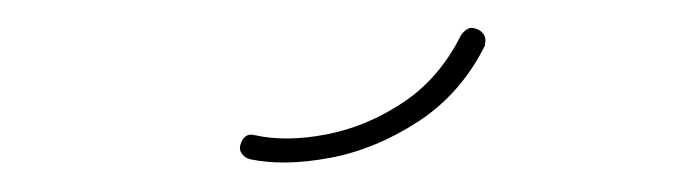

<svg xmlns="http://www.w3.org/2000/svg" viewBox="-20 -643 480 135"><path d="M304 -618Q306 -621 308.5 -622.5Q311 -624 314 -623Q318 -622 320 -619Q322 -616 321 -612Q321 -612 321 -611.5Q321 -611 321 -611Q304 -577 274 -557.5Q244 -538 212 -532Q180 -526 156 -531Q152 -532 150 -535Q148 -538 149 -541Q150 -545 152.5 -547Q155 -549 159 -548Q181 -543 209.5 -548.5Q238 -554 263.5 -571Q289 -588 304 -618Z"/></svg>

Font: Libertine-Super Thin
Style: Regular
Weight: 100
Designer: Bastien Sozeau
Foundry: NBR — Bastien Sozeau
Version: Version 2.003;gftools[0.9.33]